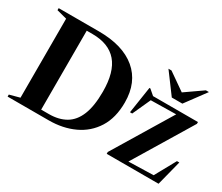

<svg xmlns="http://www.w3.org/2000/svg" viewBox="-123 -1038 1555 1344"><g transform="rotate(30 655.0 -366.0)"><path d="M29.5 0V-16.5L111.5 -38.5V-677L29.5 -698.5V-715H354.5Q548.5 -715 654.8 -626Q761 -537 761 -374Q761 -250.5 708.5 -167.2Q656 -84 565.5 -42Q475 0 361.5 0ZM590 -363Q590 -522 523.5 -599.2Q457 -676.5 325 -676.5H278.5V-38.5H341Q420.5 -38.5 476.2 -71Q532 -103.5 561 -175Q590 -246.5 590 -363ZM830.5 0V-15L1113.5 -482.5L910 -479L844 -333.5H826L859 -549H866.5L909.5 -512H1272.5V-497.5L989 -29L1190 -34.5L1282 -201.5H1301L1249.5 0ZM1234 -732 1113.5 -569H1028L907 -732H931.5L1070.5 -635L1209.5 -732Z"/></g></svg>

Font: Newsreader Display SemiBold
Style: Regular
Weight: 600
Designer: Hugues Gentile
Foundry: Production Type
Version: Version 1.001